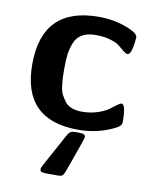

<svg xmlns="http://www.w3.org/2000/svg" viewBox="-80 -535 648 813"><g transform="rotate(10 244.5 -129.0)"><path d="M36.1 -229Q36.1 -475.1 279.8 -475.1Q360.8 -475.1 426.8 -441.9Q449.7 -429.7 450.2 -417Q444.3 -340.8 425.8 -340.8Q418.9 -340.8 408 -349.4Q397 -357.9 384.5 -368.9Q372.1 -379.9 344.5 -388.4Q316.9 -397 279.8 -397Q244.6 -397 221.9 -384Q199.2 -371.1 189.2 -345.5Q179.2 -319.8 176 -295.4Q172.9 -271 172.9 -234.9Q172.9 -210.9 173.3 -198Q173.8 -185.1 176.5 -161.6Q179.2 -138.2 186 -124.5Q192.9 -110.8 203.9 -95.9Q214.8 -81.1 233.9 -74Q252.9 -66.9 277.8 -66.9Q314 -66.9 344 -76.9Q374 -86.9 389.9 -98.4Q405.8 -109.9 418.9 -119.9Q432.1 -129.9 438 -129.9Q456.1 -129.9 456.1 -53.2Q456.1 -38.1 435.1 -26.9Q361.8 11.2 274.9 11.2Q36.1 11.2 36.1 -229ZM147.9 203.1Q147.9 196.3 154.8 184.1Q175.8 146 204.1 94.2Q231.9 41 239.5 32Q247.1 22.9 262.2 22.9H285.2Q309.1 22.9 309.1 37.1Q309.1 41 294.9 81.5Q280.8 122.1 267.1 160.2L252.9 198.2Q248 210.4 242.4 213.6Q236.8 216.8 224.1 216.8H182.1Q162.1 216.8 155 214.4Q147.9 211.9 147.9 203.1Z"/></g></svg>

Font: CMU Sans Serif
Style: Bold
Weight: 700
Version: Version 0.7.0